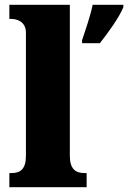

<svg xmlns="http://www.w3.org/2000/svg" viewBox="-20 -780 534 800"><path d="M19 0H341V-59H331C296 -59 271 -75 271 -130V-760H19V-701H29C44 -701 88 -694 88 -644V-130C88 -75 64 -59 29 -59H19ZM322 -613V-600H396C431 -644 477 -708 494 -750V-760H366C358 -718 335 -651 322 -613Z"/></svg>

Font: Noto Serif Bengali SemiCondensed Black
Style: Regular
Weight: 900
Width: 4
Designer: Juan Bruce, Universal Thirst, Indian Type Foundry and the Monotype Design Team.
Foundry: Monotype Imaging Inc.
Version: Version 2.003